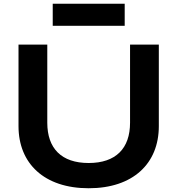

<svg xmlns="http://www.w3.org/2000/svg" viewBox="-20 -1003 955 1033"><path d="M79.6 -324.2C79.6 -123.5 217.8 9.8 457 9.8C696.3 9.8 834.5 -123.5 834.5 -324.2V-763.2H679.7V-342.8C679.7 -204.6 603.5 -126 457 -126C310.5 -126 234.4 -204.6 234.4 -342.8V-763.2H79.6ZM263.7 -864.3H650.9V-982.9H263.7Z"/></svg>

Font: Krona One
Style: Regular
Weight: 400
Designer: Yvonne Schüttler
Foundry: Yvonne Schüttler
Version: Version 1.002